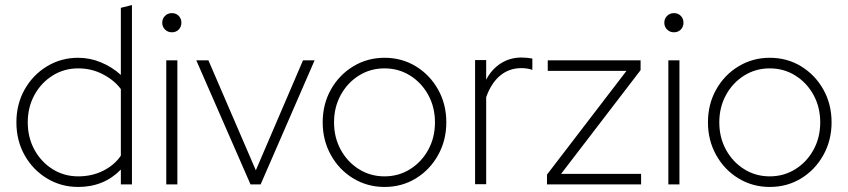

<svg xmlns="http://www.w3.org/2000/svg" viewBox="-20 -731 3361 761"><path d="M290 10Q222 10 166 -24Q110 -58 77.5 -116Q45 -174 45 -246Q45 -318 77.5 -376Q110 -434 166 -468Q222 -502 290 -502Q337 -502 381 -483.5Q425 -465 459 -434V-700L503 -711V0H459V-59Q392 10 290 10ZM290 -32Q345 -32 389.5 -54.5Q434 -77 459 -114V-378Q433 -413 388 -436.5Q343 -460 290 -460Q234 -460 188.5 -431.5Q143 -403 116.5 -354.5Q90 -306 90 -246Q90 -186 116.5 -137.5Q143 -89 188.5 -60.5Q234 -32 290 -32Z M639 0V-492H683V0ZM661 -603Q645 -603 634 -614Q623 -625 623 -641Q623 -657 634 -668Q645 -679 661 -679Q678 -679 688.5 -668Q699 -657 699 -641Q699 -625 688.5 -614Q678 -603 661 -603Z M973 0 758 -492H806L994 -56L1181 -492H1227L1013 0Z M1504 10Q1436 10 1380 -24Q1324 -58 1291.5 -116.5Q1259 -175 1259 -246Q1259 -318 1291.5 -376Q1324 -434 1380 -468Q1436 -502 1504 -502Q1573 -502 1628.5 -468Q1684 -434 1716.5 -376Q1749 -318 1749 -246Q1749 -175 1716.5 -116.5Q1684 -58 1628.5 -24Q1573 10 1504 10ZM1504 -32Q1560 -32 1605.5 -60.5Q1651 -89 1677.5 -137.5Q1704 -186 1704 -246Q1704 -306 1677.5 -354.5Q1651 -403 1605.5 -431.5Q1560 -460 1504 -460Q1448 -460 1402.5 -431.5Q1357 -403 1330.5 -354.5Q1304 -306 1304 -246Q1304 -186 1330.5 -137.5Q1357 -89 1402.5 -60.5Q1448 -32 1504 -32Z M1863 -1V-493H1907V-415Q1928 -456 1964.5 -479.5Q2001 -503 2047 -503Q2067 -503 2090 -499V-454Q2079 -458 2068 -459.5Q2057 -461 2047 -461Q1998 -461 1962.5 -431.5Q1927 -402 1907 -346V-1Z M2148 0V-39L2463 -450H2151V-492H2519V-453L2204 -42H2521V0Z M2629 0V-492H2673V0ZM2651 -603Q2635 -603 2624 -614Q2613 -625 2613 -641Q2613 -657 2624 -668Q2635 -679 2651 -679Q2668 -679 2678.5 -668Q2689 -657 2689 -641Q2689 -625 2678.5 -614Q2668 -603 2651 -603Z M3031 10Q2963 10 2907 -24Q2851 -58 2818.5 -116.5Q2786 -175 2786 -246Q2786 -318 2818.5 -376Q2851 -434 2907 -468Q2963 -502 3031 -502Q3100 -502 3155.5 -468Q3211 -434 3243.5 -376Q3276 -318 3276 -246Q3276 -175 3243.5 -116.5Q3211 -58 3155.5 -24Q3100 10 3031 10ZM3031 -32Q3087 -32 3132.5 -60.5Q3178 -89 3204.5 -137.5Q3231 -186 3231 -246Q3231 -306 3204.5 -354.5Q3178 -403 3132.5 -431.5Q3087 -460 3031 -460Q2975 -460 2929.5 -431.5Q2884 -403 2857.5 -354.5Q2831 -306 2831 -246Q2831 -186 2857.5 -137.5Q2884 -89 2929.5 -60.5Q2975 -32 3031 -32Z"/></svg>

Font: Red Hat Display VF
Style: Regular
Weight: 300
Designer: Pentagram, MCKL
Foundry: Pentagram, MCKL
Version: Version 1.023